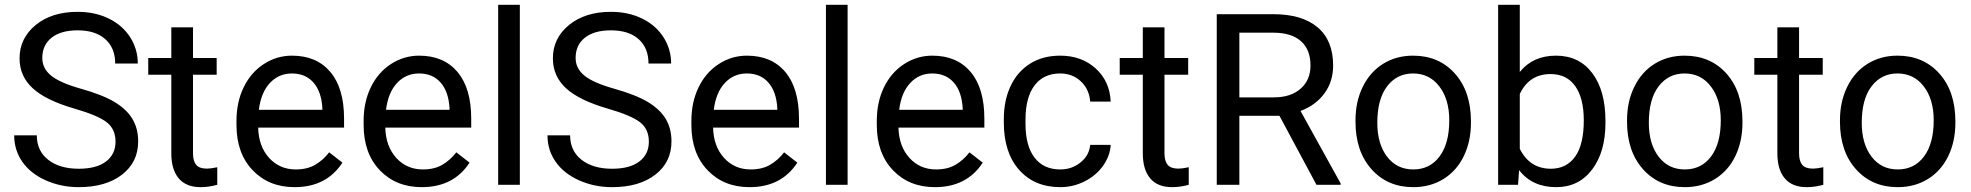

<svg xmlns="http://www.w3.org/2000/svg" viewBox="-20 -770 8212 800"><path d="M292 -316.9Q171.4 -351.6 116.5 -402.1Q61.5 -452.6 61.5 -526.9Q61.5 -610.8 128.7 -665.8Q195.8 -720.7 303.2 -720.7Q376.5 -720.7 433.8 -692.4Q491.2 -664.1 522.7 -614.3Q554.2 -564.5 554.2 -505.4H460Q460 -569.8 418.9 -606.7Q377.9 -643.6 303.2 -643.6Q233.9 -643.6 195.1 -613Q156.2 -582.5 156.2 -528.3Q156.2 -484.9 193.1 -454.8Q230 -424.8 318.6 -399.9Q407.2 -375 457.3 -345Q507.3 -314.9 531.5 -274.9Q555.7 -234.9 555.7 -180.7Q555.7 -94.2 488.3 -42.2Q420.9 9.8 308.1 9.8Q234.9 9.8 171.4 -18.3Q107.9 -46.4 73.5 -95.2Q39.1 -144 39.1 -206.1H133.3Q133.3 -141.6 180.9 -104.2Q228.5 -66.9 308.1 -66.9Q382.3 -66.9 421.9 -97.2Q461.4 -127.4 461.4 -179.7Q461.4 -231.9 424.8 -260.5Q388.2 -289.1 292 -316.9Z M784.2 -656.2V-528.3H882.8V-458.5H784.2V-130.9Q784.2 -99.1 797.4 -83.3Q810.5 -67.4 842.3 -67.4Q857.9 -67.4 885.3 -73.2V0Q849.6 9.8 815.9 9.8Q755.4 9.8 724.6 -26.9Q693.8 -63.5 693.8 -130.9V-458.5H597.7V-528.3H693.8V-656.2Z M1207.5 9.8Q1100.1 9.8 1032.7 -60.8Q965.3 -131.3 965.3 -249.5V-266.1Q965.3 -344.7 995.4 -406.5Q1025.4 -468.3 1079.3 -503.2Q1133.3 -538.1 1196.3 -538.1Q1299.3 -538.1 1356.4 -470.2Q1413.6 -402.3 1413.6 -275.9V-238.3H1055.7Q1057.6 -160.2 1101.3 -112.1Q1145 -64 1212.4 -64Q1260.3 -64 1293.5 -83.5Q1326.7 -103 1351.6 -135.3L1406.7 -92.3Q1340.3 9.8 1207.5 9.8ZM1196.3 -463.9Q1141.6 -463.9 1104.5 -424.1Q1067.4 -384.3 1058.6 -312.5H1323.2V-319.3Q1319.3 -388.2 1286.1 -426Q1252.9 -463.9 1196.3 -463.9Z M1737.3 9.8Q1629.9 9.8 1562.5 -60.8Q1495.1 -131.3 1495.1 -249.5V-266.1Q1495.1 -344.7 1525.1 -406.5Q1555.2 -468.3 1609.1 -503.2Q1663.1 -538.1 1726.1 -538.1Q1829.1 -538.1 1886.2 -470.2Q1943.4 -402.3 1943.4 -275.9V-238.3H1585.4Q1587.4 -160.2 1631.1 -112.1Q1674.8 -64 1742.2 -64Q1790 -64 1823.2 -83.5Q1856.4 -103 1881.3 -135.3L1936.5 -92.3Q1870.1 9.8 1737.3 9.8ZM1726.1 -463.9Q1671.4 -463.9 1634.3 -424.1Q1597.2 -384.3 1588.4 -312.5H1853V-319.3Q1849.1 -388.2 1815.9 -426Q1782.7 -463.9 1726.1 -463.9Z M2146 0H2055.7V-750H2146Z M2514.2 -316.9Q2393.6 -351.6 2338.6 -402.1Q2283.7 -452.6 2283.7 -526.9Q2283.7 -610.8 2350.8 -665.8Q2418 -720.7 2525.4 -720.7Q2598.6 -720.7 2656 -692.4Q2713.4 -664.1 2744.9 -614.3Q2776.4 -564.5 2776.4 -505.4H2682.1Q2682.1 -569.8 2641.1 -606.7Q2600.1 -643.6 2525.4 -643.6Q2456.1 -643.6 2417.2 -613Q2378.4 -582.5 2378.4 -528.3Q2378.4 -484.9 2415.3 -454.8Q2452.1 -424.8 2540.8 -399.9Q2629.4 -375 2679.4 -345Q2729.5 -314.9 2753.7 -274.9Q2777.8 -234.9 2777.8 -180.7Q2777.8 -94.2 2710.4 -42.2Q2643.1 9.8 2530.3 9.8Q2457 9.8 2393.6 -18.3Q2330.1 -46.4 2295.7 -95.2Q2261.2 -144 2261.2 -206.1H2355.5Q2355.5 -141.6 2403.1 -104.2Q2450.7 -66.9 2530.3 -66.9Q2604.5 -66.9 2644 -97.2Q2683.6 -127.4 2683.6 -179.7Q2683.6 -231.9 2647 -260.5Q2610.4 -289.1 2514.2 -316.9Z M3103 9.8Q2995.6 9.8 2928.2 -60.8Q2860.8 -131.3 2860.8 -249.5V-266.1Q2860.8 -344.7 2890.9 -406.5Q2920.9 -468.3 2974.9 -503.2Q3028.8 -538.1 3091.8 -538.1Q3194.8 -538.1 3252 -470.2Q3309.1 -402.3 3309.1 -275.9V-238.3H2951.2Q2953.1 -160.2 2996.8 -112.1Q3040.5 -64 3107.9 -64Q3155.8 -64 3189 -83.5Q3222.2 -103 3247.1 -135.3L3302.2 -92.3Q3235.8 9.8 3103 9.8ZM3091.8 -463.9Q3037.1 -463.9 3000 -424.1Q2962.9 -384.3 2954.1 -312.5H3218.8V-319.3Q3214.8 -388.2 3181.6 -426Q3148.4 -463.9 3091.8 -463.9Z M3511.7 0H3421.4V-750H3511.7Z M3875.5 9.8Q3768.1 9.8 3700.7 -60.8Q3633.3 -131.3 3633.3 -249.5V-266.1Q3633.3 -344.7 3663.3 -406.5Q3693.4 -468.3 3747.3 -503.2Q3801.3 -538.1 3864.3 -538.1Q3967.3 -538.1 4024.4 -470.2Q4081.5 -402.3 4081.5 -275.9V-238.3H3723.6Q3725.6 -160.2 3769.3 -112.1Q3813 -64 3880.4 -64Q3928.2 -64 3961.4 -83.5Q3994.6 -103 4019.5 -135.3L4074.7 -92.3Q4008.3 9.8 3875.5 9.8ZM3864.3 -463.9Q3809.6 -463.9 3772.5 -424.1Q3735.4 -384.3 3726.6 -312.5H3991.2V-319.3Q3987.3 -388.2 3954.1 -426Q3920.9 -463.9 3864.3 -463.9Z M4397.9 -64Q4446.3 -64 4482.4 -93.3Q4518.6 -122.6 4522.5 -166.5H4607.9Q4605.5 -121.1 4576.7 -80.1Q4547.9 -39.1 4499.8 -14.6Q4451.7 9.8 4397.9 9.8Q4290 9.8 4226.3 -62.3Q4162.6 -134.3 4162.6 -259.3V-274.4Q4162.6 -351.6 4190.9 -411.6Q4219.2 -471.7 4272.2 -504.9Q4325.2 -538.1 4397.5 -538.1Q4486.3 -538.1 4545.2 -484.9Q4604 -431.6 4607.9 -346.7H4522.5Q4518.6 -397.9 4483.6 -430.9Q4448.7 -463.9 4397.5 -463.9Q4328.6 -463.9 4290.8 -414.3Q4252.9 -364.7 4252.9 -271V-253.9Q4252.9 -162.6 4290.5 -113.3Q4328.1 -64 4397.9 -64Z M4832 -656.2V-528.3H4930.7V-458.5H4832V-130.9Q4832 -99.1 4845.2 -83.3Q4858.4 -67.4 4890.1 -67.4Q4905.8 -67.4 4933.1 -73.2V0Q4897.5 9.8 4863.8 9.8Q4803.2 9.8 4772.5 -26.9Q4741.7 -63.5 4741.7 -130.9V-458.5H4645.5V-528.3H4741.7V-656.2Z M5311 -287.6H5144V0H5049.8V-710.9H5285.2Q5405.3 -710.9 5470 -656.2Q5534.7 -601.6 5534.7 -497.1Q5534.7 -430.7 5498.8 -381.3Q5462.9 -332 5398.9 -307.6L5565.9 -5.9V0H5465.3ZM5144 -364.3H5288.1Q5357.9 -364.3 5399.2 -400.4Q5440.4 -436.5 5440.4 -497.1Q5440.4 -563 5401.1 -598.1Q5361.8 -633.3 5287.6 -633.8H5144Z M5627.9 -269Q5627.9 -346.7 5658.4 -408.7Q5689 -470.7 5743.4 -504.4Q5797.9 -538.1 5867.7 -538.1Q5975.6 -538.1 6042.2 -463.4Q6108.9 -388.7 6108.9 -264.6V-258.3Q6108.9 -181.2 6079.3 -119.9Q6049.8 -58.6 5994.9 -24.4Q5939.9 9.8 5868.7 9.8Q5761.2 9.8 5694.6 -64.9Q5627.9 -139.6 5627.9 -262.7ZM5718.8 -258.3Q5718.8 -170.4 5759.5 -117.2Q5800.3 -64 5868.7 -64Q5937.5 -64 5978 -117.9Q6018.6 -171.9 6018.6 -269Q6018.6 -356 5977.3 -409.9Q5936 -463.9 5867.7 -463.9Q5800.8 -463.9 5759.8 -410.6Q5718.8 -357.4 5718.8 -258.3Z M6669.4 -258.3Q6669.4 -137.2 6613.8 -63.7Q6558.1 9.8 6464.4 9.8Q6364.3 9.8 6309.6 -61L6305.2 0H6222.2V-750H6312.5V-470.2Q6367.2 -538.1 6463.4 -538.1Q6559.6 -538.1 6614.5 -465.3Q6669.4 -392.6 6669.4 -266.1ZM6579.1 -268.6Q6579.1 -360.8 6543.5 -411.1Q6507.8 -461.4 6440.9 -461.4Q6351.6 -461.4 6312.5 -378.4V-149.9Q6354 -66.9 6441.9 -66.9Q6506.8 -66.9 6543 -117.2Q6579.1 -167.5 6579.1 -268.6Z M6759.3 -269Q6759.3 -346.7 6789.8 -408.7Q6820.3 -470.7 6874.8 -504.4Q6929.2 -538.1 6999 -538.1Q7106.9 -538.1 7173.6 -463.4Q7240.2 -388.7 7240.2 -264.6V-258.3Q7240.2 -181.2 7210.7 -119.9Q7181.2 -58.6 7126.2 -24.4Q7071.3 9.8 7000 9.8Q6892.6 9.8 6825.9 -64.9Q6759.3 -139.6 6759.3 -262.7ZM6850.1 -258.3Q6850.1 -170.4 6890.9 -117.2Q6931.6 -64 7000 -64Q7068.8 -64 7109.4 -117.9Q7149.9 -171.9 7149.9 -269Q7149.9 -356 7108.6 -409.9Q7067.4 -463.9 6999 -463.9Q6932.1 -463.9 6891.1 -410.6Q6850.1 -357.4 6850.1 -258.3Z M7476.1 -656.2V-528.3H7574.7V-458.5H7476.1V-130.9Q7476.1 -99.1 7489.3 -83.3Q7502.4 -67.4 7534.2 -67.4Q7549.8 -67.4 7577.1 -73.2V0Q7541.5 9.8 7507.8 9.8Q7447.3 9.8 7416.5 -26.9Q7385.7 -63.5 7385.7 -130.9V-458.5H7289.6V-528.3H7385.7V-656.2Z M7646.5 -269Q7646.5 -346.7 7677 -408.7Q7707.5 -470.7 7762 -504.4Q7816.4 -538.1 7886.2 -538.1Q7994.1 -538.1 8060.8 -463.4Q8127.4 -388.7 8127.4 -264.6V-258.3Q8127.4 -181.2 8097.9 -119.9Q8068.4 -58.6 8013.4 -24.4Q7958.5 9.8 7887.2 9.8Q7779.8 9.8 7713.1 -64.9Q7646.5 -139.6 7646.5 -262.7ZM7737.3 -258.3Q7737.3 -170.4 7778.1 -117.2Q7818.8 -64 7887.2 -64Q7956.1 -64 7996.6 -117.9Q8037.1 -171.9 8037.1 -269Q8037.1 -356 7995.8 -409.9Q7954.6 -463.9 7886.2 -463.9Q7819.3 -463.9 7778.3 -410.6Q7737.3 -357.4 7737.3 -258.3Z"/></svg>

Font: SteelSelectRoboto
Style: Roboto-Regular
Weight: 400
Designer: Google
Version: Version 2.137; 2017